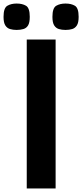

<svg xmlns="http://www.w3.org/2000/svg" viewBox="-81 -1064 464 1084"><path d="M70 0V-841H233V0ZM289 -895Q268 -895 251.5 -900Q235 -905 225 -920.5Q215 -936 215 -969Q215 -1019 236.5 -1031.5Q258 -1044 289 -1044Q321 -1044 342 -1031.5Q363 -1019 363 -969Q363 -936 353 -920.5Q343 -905 326.5 -900Q310 -895 289 -895ZM13 -895Q-8 -895 -24.5 -900Q-41 -905 -51 -920.5Q-61 -936 -61 -969Q-61 -1019 -39.5 -1031.5Q-18 -1044 13 -1044Q45 -1044 66 -1031.5Q87 -1019 87 -969Q87 -936 77.5 -920.5Q68 -905 51 -900Q34 -895 13 -895Z"/></svg>

Font: Matangi Black
Style: Regular
Weight: 900
Designer: Prashant Pant
Foundry: The Graphic Ant
Version: Version 3.002